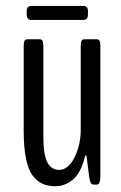

<svg xmlns="http://www.w3.org/2000/svg" viewBox="-20 -624 409 649"><path d="M85.9 -556.6Q70.3 -556.6 70.3 -574.2V-585.9Q70.3 -604 85.9 -604H261.2Q277.3 -604 277.3 -586.4V-574.7Q277.3 -556.6 261.2 -556.6ZM167.5 5.4Q143.1 5.4 125 -2.2Q106.9 -9.8 91.6 -29.1Q76.2 -48.3 68.1 -86.7Q60.1 -125 60.1 -182.1V-466.8Q60.1 -481.4 63 -486.3Q65.9 -491.2 71.8 -491.2H114.3Q120.6 -491.2 123.5 -486.3Q126.5 -481.4 126.5 -466.8V-164.6Q126.5 -101.1 139.9 -75.4Q153.3 -49.8 179.7 -49.8Q210.9 -49.8 231.9 -92Q252.9 -134.3 252.9 -186V-466.8Q252.9 -481.4 255.9 -486.3Q258.8 -491.2 265.1 -491.2H307.1Q313.5 -491.2 316.4 -486.3Q319.3 -481.4 319.3 -466.8V-30.8Q319.3 0 308.1 0H298.3Q291.5 0 287.8 -4.4Q284.2 -8.8 281.7 -24.4L272.9 -93.3Q272 -99.6 269.5 -99.6Q268.6 -99.6 266.6 -92.8Q253.9 -40.5 227.1 -17.6Q200.2 5.4 167.5 5.4Z"/></svg>

Font: BenchNine
Style: Regular
Weight: 400
Designer: Vernon Adams
Foundry: Vernon Adams
Version: Version 1 ; ttfautohint (v0.92.18-e454-dirty) -l 8 -r 50 -G 